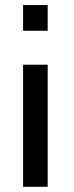

<svg xmlns="http://www.w3.org/2000/svg" viewBox="-20 -548 288 751"><path d="M166.5 182.6H70.3V-294.9H166.5ZM166.5 -427.7H70.3V-528.3H166.5Z"/></svg>

Font: GeogebraSans
Style: Regular
Weight: 400
Designer: Google
Version: Version 1.100140; 2013